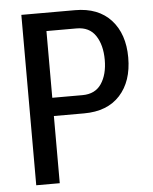

<svg xmlns="http://www.w3.org/2000/svg" viewBox="-52 -754 635 798"><g transform="rotate(-5 266.0 -355.5)"><path d="M165 -280.3V0H66.9V-710.9H291Q387.7 -710.9 440.9 -652.6Q494.1 -594.2 494.1 -495.6Q494.1 -396.5 441.2 -338.4Q388.2 -280.3 291 -280.3ZM165 -356.4H291Q344.2 -356.4 370.1 -395Q396 -433.6 396 -494.6Q396 -556.2 370.1 -595.5Q344.2 -634.8 291 -634.8H165Z"/></g></svg>

Font: Franco
Style: Regular
Weight: 400
Designer: Google
Version: Version 1.200311; 2013